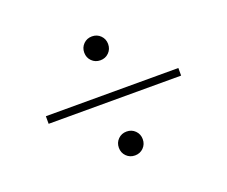

<svg xmlns="http://www.w3.org/2000/svg" viewBox="-112 -885 1225 1035"><g transform="rotate(-20 500.0 -367.5)"><path d="M431.5 -640.9Q431.5 -669.9 451.2 -689.7Q470.9 -709.4 500 -709.4Q529.1 -709.4 548.8 -689.7Q568.5 -670 568.5 -640.9Q568.5 -611.8 548.8 -592.1Q529.1 -572.4 500 -572.4Q470.9 -572.4 451.2 -592.1Q431.5 -611.8 431.5 -640.9ZM880 -346.2H120V-389.8H880ZM431.5 -95.1Q431.5 -124.2 451.2 -143.9Q470.9 -163.6 500 -163.6Q529.1 -163.6 548.8 -143.9Q568.5 -124.2 568.5 -95.1Q568.5 -66.1 548.8 -46.3Q529.1 -26.6 500 -26.6Q470.9 -26.6 451.2 -46.3Q431.5 -66 431.5 -95.1Z"/></g></svg>

Font: Early Summer Mincho VF
Style: Regular
Weight: 250
Designer: GuiWonder
Version: Version 1.002